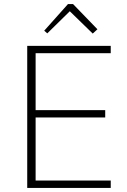

<svg xmlns="http://www.w3.org/2000/svg" viewBox="-20 -918 621 938"><path d="M211 -755 196 -768 312 -898H337L456 -775L433 -754L321 -863ZM113 0V-694H521V-658H154V-380H494V-344H154V-36H521V0Z"/></svg>

Font: Cantarell Light
Style: Regular
Weight: 300
Designer: Dave Crossland, Nikolaus Waxweiler, Florian Fecher, Jacques Le Bailly, Eben Sorkin, Alexei Vanyashin, Alexios Zavras, Em
Version: Version 0.303